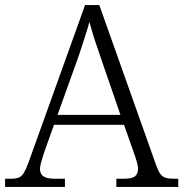

<svg xmlns="http://www.w3.org/2000/svg" viewBox="-22 -734 720 754"><path d="M-2 0V-32H19Q40 -32 51.5 -36.5Q63 -41 71.5 -55Q80 -69 90 -96L312 -714H368L592 -83Q600 -61 608 -50.5Q616 -40 628 -36Q640 -32 661 -32H678V0H435V-32H463Q496 -32 508 -41.5Q520 -51 520 -71Q520 -80 517 -92Q514 -104 510 -116Q506 -128 503 -136L465 -244H190L153 -140Q150 -131 146 -118Q142 -105 138.5 -92.5Q135 -80 135 -71Q135 -51 148.5 -41.5Q162 -32 196 -32H233V0ZM204 -283H451L382 -483Q373 -511 362.5 -540.5Q352 -570 343.5 -598Q335 -626 329 -648Q324 -628 315.5 -602Q307 -576 298 -547.5Q289 -519 279 -492Z"/></svg>

Font: Noto Serif Thai Light
Style: Regular
Weight: 300
Version: Version 2.001